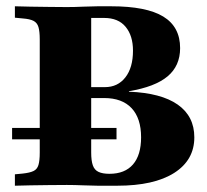

<svg xmlns="http://www.w3.org/2000/svg" viewBox="-20 -591 659 611"><path d="M18.5 -147.6V-183.9H350.8V-147.6ZM290.3 0Q272.6 0 245.2 -1.2Q217.7 -2.4 192.7 -2.4Q166.9 -2.4 135.9 -2Q104.8 -1.6 76.6 -1.2Q48.4 -0.8 27.4 0V-36.3L52.4 -38.7Q75 -41.1 86.7 -46.8Q98.4 -52.4 102.4 -66.1Q106.5 -79.8 106.5 -105.6V-465.3Q106.5 -491.1 102.4 -504.8Q98.4 -518.5 86.7 -524.6Q75 -530.6 52.4 -532.3L27.4 -534.7V-571Q48.4 -570.2 76.6 -569.8Q104.8 -569.4 135.9 -569Q166.9 -568.5 192.7 -568.5Q217.7 -568.5 245.2 -569.8Q272.6 -571 290.3 -571H333.9Q446 -571 499.6 -538.3Q553.2 -505.6 553.2 -437.9Q553.2 -381.5 513.3 -348Q473.4 -314.5 390.3 -300.8V-299.2Q492.7 -295.2 545.6 -258.1Q598.4 -221 598.4 -154Q598.4 -81.5 534.3 -40.7Q470.2 0 353.2 0ZM328.2 -37.9Q377.4 -37.9 403.2 -67.7Q429 -97.6 429 -154Q429 -214.5 398.8 -246.8Q368.5 -279 311.3 -279H224.2V-313.7H313.7Q354.8 -313.7 379 -344.8Q403.2 -375.8 403.2 -429.8Q403.2 -477.4 379.8 -505.6Q356.5 -533.9 311.3 -533.9H270.2V-105.6Q270.2 -79.8 275.4 -64.9Q280.6 -50 293.5 -44Q306.5 -37.9 328.2 -37.9Z"/></svg>

Font: Playfair 9pt Black
Style: Regular
Weight: 900
Designer: Claus Eggers Sørensen
Foundry: Claus Eggers Sørensen
Version: Version 2.203